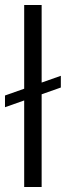

<svg xmlns="http://www.w3.org/2000/svg" viewBox="-20 -750 264 770"><path d="M0 -320V-367L224 -446V-399ZM77 0V-730H147V0Z"/></svg>

Font: MuseoModerno Thin Light
Style: Regular
Weight: 300
Version: Version 1.003